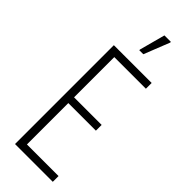

<svg xmlns="http://www.w3.org/2000/svg" viewBox="-293 -921 945 945"><g transform="rotate(45 179.0 -449.0)"><path d="M65 0V-688H328V-648H108V-368H300V-328H108V-40H328V0ZM171 -759V-764L207 -898H252V-893L199 -759Z"/></g></svg>

Font: Saira ExtraCondensed ExtraLight
Style: Regular
Weight: 250
Width: 2
Designer: Hector Gatti with collaboration of the Omnibus-Type team
Foundry: Omnibus-Type
Version: Version 1.101